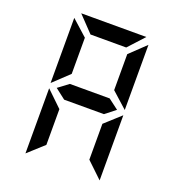

<svg xmlns="http://www.w3.org/2000/svg" viewBox="-168 -936 1135 1238"><g transform="rotate(20 400.0 -317.0)"><path d="M147 -278 255 -174V71L147 169ZM656 169 548 66V-180L656 -278ZM263 -242Q228 -270 192 -297L263 -350H536L606 -297L536 -242ZM176 -803H623L524 -695H279ZM144 -313V-760L252 -663V-415ZM653 -760V-313L545 -410V-657Z"/></g></svg>

Font: Digital Numbers
Style: Regular
Weight: 400
Version: Version 001.102